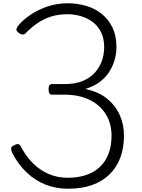

<svg xmlns="http://www.w3.org/2000/svg" viewBox="-20 -1135 870 1174"><path d="M395 19Q323 19 259 -6Q195 -31 143.5 -80Q92 -129 56 -198Q48 -216 48 -227Q48 -238 65 -246Q80 -255 90 -254Q100 -253 107 -240Q138 -180 180.5 -137.5Q223 -95 277 -71.5Q331 -48 395 -48Q457 -48 507 -65Q557 -82 591.5 -115Q626 -148 644 -196Q662 -244 662 -306Q662 -380 627 -436.5Q592 -493 527.5 -524.5Q463 -556 376 -556H299Q287 -556 282 -564.5Q277 -573 277 -590Q277 -609 283 -615Q289 -621 299 -621H379Q441 -621 486 -640Q531 -659 560 -691Q589 -723 603 -763Q617 -803 617 -846Q617 -899 598.5 -937Q580 -975 548 -999.5Q516 -1024 475.5 -1036Q435 -1048 392 -1048Q338 -1048 293 -1034Q248 -1020 210 -994Q172 -968 141 -936Q130 -923 118 -924Q106 -925 93 -935Q77 -948 81 -959Q85 -970 92 -979Q121 -1014 167 -1045Q213 -1076 271 -1095.5Q329 -1115 393 -1115Q455 -1115 509 -1098.5Q563 -1082 604 -1048.5Q645 -1015 668.5 -965Q692 -915 692 -847Q692 -807 680.5 -767.5Q669 -728 646.5 -693.5Q624 -659 588 -632.5Q552 -606 501 -591Q583 -574 634.5 -532Q686 -490 712 -432Q738 -374 738 -305Q738 -230 715.5 -170.5Q693 -111 649.5 -68.5Q606 -26 542.5 -3.5Q479 19 395 19Z"/></svg>

Font: Playwrite FR Moderne Light
Style: Regular
Weight: 300
Version: Version 1.002